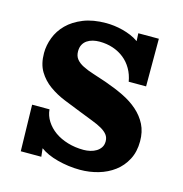

<svg xmlns="http://www.w3.org/2000/svg" viewBox="-85 -594 655 688"><g transform="rotate(15 242.5 -250.0)"><path d="M109.9 -165Q111.8 -142.1 124.5 -122.1Q137.2 -102.1 157.7 -87.4Q178.2 -72.8 205.8 -64.5Q233.4 -56.2 265.1 -56.2Q277.3 -56.2 289.8 -59.1Q302.2 -62 312 -68.1Q321.8 -74.2 327.9 -83.5Q334 -92.8 334 -106Q334 -120.1 326.4 -130.1Q318.8 -140.1 304.2 -148.7Q289.6 -157.2 267.8 -165.5Q246.1 -173.8 217.8 -185.1Q186.5 -197.3 154.8 -210.2Q123 -223.1 97.2 -241.7Q71.3 -260.3 54.9 -287.4Q38.6 -314.5 38.6 -355Q38.6 -383.8 49.6 -412.6Q60.5 -441.4 83.5 -464.4Q106.4 -487.3 142.1 -501.7Q177.7 -516.1 227.1 -516.1Q240.7 -516.1 256.6 -514.2Q272.5 -512.2 288.6 -508.1Q304.7 -503.9 319.8 -497.6Q335 -491.2 347.2 -482.4H348.1L346.7 -510.7H422.9V-334H358.4Q354 -359.9 342 -380.6Q330.1 -401.4 312 -415.8Q293.9 -430.2 270.8 -438Q247.6 -445.8 220.7 -445.8Q208 -445.8 196 -442.9Q184.1 -439.9 174.8 -433.6Q165.5 -427.2 160.2 -417.2Q154.8 -407.2 154.8 -392.6Q154.8 -375 164.1 -363.5Q173.3 -352.1 189.9 -343.8Q206.5 -335.4 228.8 -328.4Q251 -321.3 276.9 -312.5Q314.9 -299.3 347.2 -283.7Q379.4 -268.1 402.8 -247.3Q426.3 -226.6 439.7 -200Q453.1 -173.3 453.1 -138.2Q453.1 -99.1 437.7 -70.1Q422.4 -41 397 -22Q371.6 -2.9 338.9 6.6Q306.2 16.1 271 16.1Q249.5 16.1 228 13.2Q206.5 10.3 187 5.1Q167.5 0 151.1 -7.3Q134.8 -14.6 123 -23.4H122.1L125.5 6.8H49.3L45.4 -165Z"/></g></svg>

Font: DimaBanoo
Style: Bold
Weight: 800
Designer: R.Balvardi
Foundry: R.Balvardi
Version: Version 1.0.0-alpha3